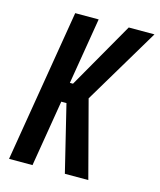

<svg xmlns="http://www.w3.org/2000/svg" viewBox="-111 -815 743 894"><g transform="rotate(15 261.0 -367.5)"><path d="M18 0 140 -735H253L200 -415H215L398 -735H522L303 -368L400 0H287L209 -320H184L131 0Z"/></g></svg>

Font: Iosevka Curly Oblique
Style: Bold
Weight: 700
Italic angle: -9°
Monospace: yes
Designer: Belleve Invis
Foundry: Belleve Invis
Version: Version 11.1.0; ttfautohint (v1.8.3)